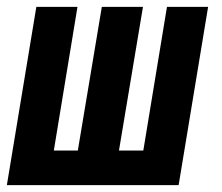

<svg xmlns="http://www.w3.org/2000/svg" viewBox="-27 -540 647 560"><path d="M-7 0 79 -520H199L130 -101H200L270 -520H390L320 -101H391L460 -520H580L494 0Z"/></svg>

Font: Iosevka SS04 Extended Oblique
Style: Bold
Weight: 700
Width: 7
Italic angle: -9°
Monospace: yes
Designer: Belleve Invis
Foundry: Belleve Invis
Version: Version 19.0.0; ttfautohint (v1.8.4)